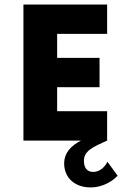

<svg xmlns="http://www.w3.org/2000/svg" viewBox="-20 -615 550 840"><path d="M450.2 92.8C436.5 119.6 413.1 137.2 388.2 137.2C362.8 137.2 347.2 121.6 347.2 87.9C347.2 45.4 386.7 27.8 448.7 0V-128.4H230V-233.4H415.5V-361.8H230V-466.8H448.7V-595.2H82.5V0H334.5C292 21.5 260.7 53.2 260.7 100.6C260.7 153.8 296.4 199.2 364.3 204.6C410.6 208.5 461.4 189 494.6 153.8Z"/></svg>

Font: Now Black
Style: Regular
Weight: 400
Designer: Alfredo Marco Pradil
Foundry: Alfredo Marco Pradil
Version: Version 1.200;hotconv 1.0.109;makeotfexe 2.5.65596